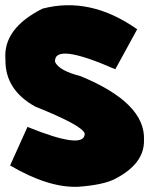

<svg xmlns="http://www.w3.org/2000/svg" viewBox="-26 -720 578 745"><path d="M506.3 -606.4 421.4 -451.2Q182.6 -556.2 187.5 -480Q202.1 -446.3 287.1 -424.3Q539.1 -320.3 532.7 -176.8Q535.2 -85 420.4 -25.9Q374.5 -2 274.9 4.9Q159.7 8.3 13.2 -78.1L80.6 -227.5Q303.7 -137.2 302.7 -201.7Q294.4 -232.9 111.3 -306.2Q-6.8 -371.1 -4.9 -488.8Q-15.1 -609.4 139.2 -686.5Q324.2 -734.9 506.3 -606.4Z"/></svg>

Font: Lapsus Pro (theguybrush.com)
Style: Bold
Weight: 700
Designer: Jose Roses
Version: Version 1.00 February 9, 2018, initial release